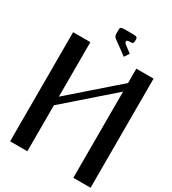

<svg xmlns="http://www.w3.org/2000/svg" viewBox="-228 -1088 1080 1206"><g transform="rotate(30 312.5 -484.5)"><path d="M281.2 -948.2Q281.2 -956.1 282.5 -959.5Q283.7 -962.9 290.8 -965.8Q297.9 -968.8 312.5 -968.8H375Q386.2 -968.8 393.1 -967.3Q399.9 -965.8 402.6 -962.2Q405.3 -958.5 405.8 -956.1Q406.2 -953.6 406.2 -948.2V-937.5Q406.2 -925.3 401.1 -921.1Q396 -917 375 -917Q357.4 -917 357.4 -906.2Q357.4 -899.4 365.7 -891.1L417.5 -852.1L394.5 -816.9L294.9 -889.6Q281.7 -899.9 281.2 -917ZM625 -791.5V0H500V-625L166.5 -333.5V0H41.5V-791.5H166.5V-396L500 -687.5V-791.5Z"/></g></svg>

Font: Gputeks
Style: Bold
Weight: 600
Width: 8
Version: Version 0.9